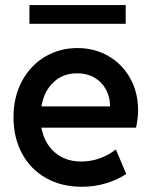

<svg xmlns="http://www.w3.org/2000/svg" viewBox="-20 -714 589 742"><path d="M32.2 -260.7Q32.2 -340.3 65.2 -401.1Q98.1 -461.9 154.5 -495.1Q210.9 -528.3 279.3 -528.3Q344.7 -528.3 397.9 -498Q451.2 -467.8 482.4 -412.8Q513.7 -357.9 513.7 -287.1Q513.2 -255.9 505.9 -220.7H140.1Q150.9 -160.6 191.7 -125.2Q232.4 -89.8 293.9 -89.8Q333 -89.8 368.4 -103.3Q403.8 -116.7 427.7 -136.7L467.8 -42Q435.5 -19.5 390.6 -5.9Q345.7 7.8 295.9 7.8Q217.8 7.8 158 -25.9Q98.1 -59.6 65.2 -120.6Q32.2 -181.6 32.2 -260.7ZM405.3 -302.7Q405.3 -339.4 389.4 -368.4Q373.5 -397.5 345 -414.1Q316.4 -430.7 279.3 -430.7Q224.1 -431.2 187 -396.5Q149.9 -361.8 140.1 -302.7ZM93.8 -694.3H465.8V-622.1H93.8Z"/></svg>

Font: Reddit Sans Chocolate SemiBold
Style: Regular
Weight: 600
Designer: Stephen Hutchings
Foundry: Reddit
Version: Version 1.011